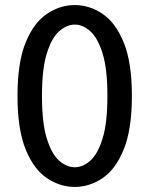

<svg xmlns="http://www.w3.org/2000/svg" viewBox="-20 -726 590 757"><path d="M275 11Q216.5 11 164.8 -23.8Q113 -58.5 81 -137.2Q49 -216 49 -348Q49 -479.5 81 -558Q113 -636.5 164.8 -671.2Q216.5 -706 275 -706Q333 -706 384.5 -671.2Q436 -636.5 468 -558Q500 -479.5 500 -348Q500 -216 468 -137.2Q436 -58.5 384.5 -23.8Q333 11 275 11ZM275 -66.5Q306.5 -66.5 336 -92.5Q365.5 -118.5 384.5 -180Q403.5 -241.5 403.5 -348Q403.5 -454 384.5 -515.2Q365.5 -576.5 336 -602.8Q306.5 -629 275 -629Q243 -629 213.2 -602.8Q183.5 -576.5 164.5 -515.2Q145.5 -454 145.5 -348Q145.5 -241.5 164.5 -180Q183.5 -118.5 213.2 -92.5Q243 -66.5 275 -66.5Z"/></svg>

Font: Trispace SemiCondensed
Style: Regular
Weight: 400
Width: 4
Designer: Tyler Finck
Foundry: Etcetera Type Company
Version: Version 1.210; ttfautohint (v1.8.3)